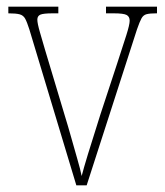

<svg xmlns="http://www.w3.org/2000/svg" viewBox="-20 -556 496 576"><path d="M68 -468Q61 -490 55.5 -500Q50 -510 39 -513Q28 -516 5 -516V-536H155V-516H138Q110 -516 101 -512Q92 -508 92 -497Q92 -486 100 -458.5Q108 -431 115 -407L175 -207Q184 -178 193.5 -144Q203 -110 212 -79Q221 -48 225 -28Q230 -48 244 -94Q258 -140 281 -212L331 -364Q349 -419 359 -450.5Q369 -482 369 -494Q369 -506 360 -511Q351 -516 321 -516H298V-536H451V-516H449Q430 -516 420 -513.5Q410 -511 404.5 -501Q399 -491 391 -468L240 0H209Z"/></svg>

Font: Noto Serif Lao Condensed Thin
Style: Regular
Weight: 100
Width: 3
Designer: Monotype Design Team
Foundry: Monotype Imaging Inc.
Version: Version 2.003; ttfautohint (v1.8.4.7-5d5b)